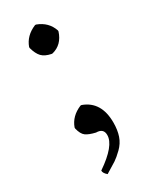

<svg xmlns="http://www.w3.org/2000/svg" viewBox="-152 -459 524 648"><g transform="rotate(-30 110.0 -135.0)"><path d="M50.8 -356V-359.9Q64 -397 105 -414.1H108.9Q149.9 -398.9 163.1 -359.9V-356Q148.9 -312 108.9 -301.8H105Q81.1 -306.6 69.3 -318.8Q57.6 -331.1 50.8 -356ZM47.9 -43.9V-47.9Q61 -85 102.1 -102.1H106Q169.9 -79.1 169.9 2.9Q169.9 31.7 162.4 54Q154.8 76.2 137 93.5Q119.1 110.8 106.7 118.9Q94.2 127 65.9 144Q52.7 132.8 53.2 123Q131.3 69.8 130.9 28.8Q130.9 2.9 102.1 2.9Q77.1 -2.9 65.4 -11.5Q53.7 -20 47.9 -43.9Z"/></g></svg>

Font: Biolilbert
Style: Regular
Weight: 400
Designer: Philipp H. Poll
Foundry: Philipp H. Poll
Version: Version 1.1.0